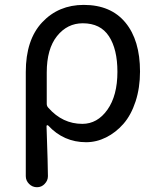

<svg xmlns="http://www.w3.org/2000/svg" viewBox="-20 -575 652 796"><path d="M86.9 155.3V-276.4Q86.9 -410.2 154.8 -482.4Q222.7 -554.7 327.1 -554.7Q439.5 -554.7 500 -481.4Q560.5 -408.2 560.5 -278.3Q560.5 -210.9 542 -154.3Q523.4 -97.7 491.7 -61.5Q460 -25.4 419.9 -5.4Q379.9 14.6 336.9 14.6Q244.1 14.6 179.7 -54.7Q177.7 -56.6 175.3 -55.7Q172.9 -54.7 172.9 -52.7Q178.7 115.2 178.7 155.3Q178.7 173.8 165 187.5Q152.3 201.2 133.3 201.2Q114.3 201.2 100.6 187.5Q86.9 173.8 86.9 155.3ZM321.3 -61.5Q383.8 -61.5 425.3 -120.1Q466.8 -178.7 466.8 -277.3Q466.8 -371.1 431.6 -424.8Q396.5 -478.5 323.2 -478.5Q258.8 -478.5 216.3 -425.3Q173.8 -372.1 173.8 -274.4V-144.5Q173.8 -134.8 180.7 -127.9Q239.3 -61.5 321.3 -61.5Z"/></svg>

Font: Gen Jyuu GothicX Regular
Style: Regular
Weight: 400
Designer: [Source Han Sans]
Ryoko NISHIZUKA  (kana & ideographs); Paul D. Hunt (Latin, Greek & Cyrillic); Wenlong ZHANG  (bopomofo
Version: Version 1.002.20150607